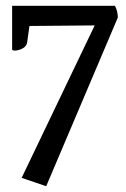

<svg xmlns="http://www.w3.org/2000/svg" viewBox="-20 -635 437 665"><path d="M22 -615H378Q388 -597 388 -574L140 10L55 -19L308 -547L82 -545L74 -488Q71 -471 50 -463.5Q29 -456 22 -463Z"/></svg>

Font: Karma Medium
Style: Regular
Weight: 500
Designer: Joana Correia
Foundry: Indian Type Foundry
Version: Version 1.202;PS 1.0;hotconv 1.0.78;makeotf.lib2.5.61930; tt